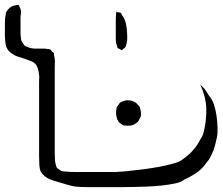

<svg xmlns="http://www.w3.org/2000/svg" viewBox="-67 -704 911 786"><path d="M822 -146Q818 -127 813 -107.5Q808 -88 799 -71Q794 -59 786.5 -48.5Q779 -38 771 -28Q755 -8 732 7Q709 22 686 32Q677 41 652 46.5Q627 52 594.5 55.5Q562 59 529.5 60Q497 61 472 61.5Q447 62 438 62H292Q280 62 267.5 61.5Q255 61 243 60Q228 58 213.5 53.5Q199 49 184 45Q168 40 149.5 34.5Q131 29 117 18Q113 15 108.5 10Q104 5 101 1Q97 -7 95.5 -16.5Q94 -26 94 -33Q93 -50 93 -67Q93 -84 93 -100V-367Q93 -376 93.5 -385.5Q94 -395 92 -404Q91 -414 87.5 -425Q84 -436 77 -443Q70 -450 61 -453.5Q52 -457 43 -460Q27 -466 8.5 -471.5Q-10 -477 -24 -489Q-40 -502 -43.5 -520.5Q-47 -539 -47 -558V-606Q-47 -615 -46.5 -624Q-46 -633 -44 -643Q-44 -647 -42 -653Q-37 -664 -26.5 -672.5Q-16 -681 -4 -682Q-2 -682 3.5 -683.5Q9 -685 10 -683Q11 -682 11 -681Q11 -680 12 -678Q14 -675 15.5 -671Q17 -667 18 -663Q20 -656 18.5 -647.5Q17 -639 17 -631V-565Q18 -558 18.5 -550Q19 -542 21 -536Q23 -532 27 -527Q29 -525 30 -522.5Q31 -520 33 -518Q37 -514 45 -512Q60 -505 78.5 -505Q97 -505 113 -505Q118 -505 121.5 -504.5Q125 -504 129 -503Q131 -503 133.5 -503Q136 -503 137 -502Q140 -501 142.5 -497.5Q145 -494 147 -492Q152 -490 153 -487Q154 -486 154 -483Q154 -480 154 -478L157 -464Q158 -454 157.5 -444Q157 -434 157 -424V-120Q157 -102 157 -84Q157 -66 158 -48Q159 -41 160 -35.5Q161 -30 163 -24L166 -17Q167 -16 168 -15.5Q169 -15 170 -14Q173 -12 176.5 -9Q180 -6 184 -4Q187 -3 190.5 -2.5Q194 -2 197 -2Q207 -1 217 -0.5Q227 0 237 0H408Q417 0 444.5 -2.5Q472 -5 508.5 -9.5Q545 -14 581 -20.5Q617 -27 644.5 -35Q672 -43 681 -52Q706 -69 725 -91Q734 -101 741 -112Q748 -123 754 -135Q763 -146 768 -167.5Q773 -189 775.5 -213.5Q778 -238 777.5 -259.5Q777 -281 774 -292Q770 -315 760 -341L754 -355Q754 -356 753.5 -356.5Q753 -357 753 -357Q755 -359 755 -355Q757 -354 759 -352Q761 -350 763 -348Q771 -340 777.5 -330Q784 -320 790 -310Q801 -299 808.5 -277Q816 -255 819.5 -229.5Q823 -204 823.5 -181Q824 -158 822 -146ZM453 -573Q454 -561 454 -549Q454 -537 451 -525Q450 -523 449.5 -519Q449 -515 447 -512Q444 -507 436 -503Q434 -499 432 -499Q431 -498 430 -499Q429 -500 427 -501Q425 -503 420.5 -504.5Q416 -506 414 -508Q413 -509 413 -513Q412 -517 410.5 -520.5Q409 -524 408 -528Q407 -536 407 -545Q407 -554 407 -562V-626Q407 -631 407.5 -636.5Q408 -642 408 -648Q409 -649 409 -652Q409 -655 409 -656Q411 -657 414 -654Q417 -653 421 -653Q425 -653 427 -651Q429 -650 430 -647.5Q431 -645 432 -643Q443 -628 447.5 -611Q452 -594 453 -573ZM495 -203Q491 -201 487.5 -198Q484 -195 479 -193Q472 -190 463.5 -189.5Q455 -189 447 -190Q445 -190 442 -190Q439 -190 437 -191Q434 -192 430 -196Q428 -198 424.5 -200Q421 -202 419 -204Q418 -206 417 -209Q416 -212 414 -213Q406 -233 409 -253Q410 -256 410 -259.5Q410 -263 411 -266L418 -275Q420 -277 421.5 -280Q423 -283 425 -284Q427 -286 431 -287.5Q435 -289 438 -290Q449 -295 463.5 -293Q478 -291 488 -284Q490 -283 492 -281Q494 -279 495 -277Q497 -275 499.5 -273Q502 -271 503 -269Q505 -267 505.5 -264Q506 -261 507 -259Q509 -252 510 -243.5Q511 -235 509 -227Q508 -223 504 -217Q503 -214 501 -210.5Q499 -207 495 -203Z"/></svg>

Font: Rubik Vinyl
Style: Regular
Weight: 400
Designer: Hubert and Fischer, NaN
Foundry: Hubert and Fischer, NaN
Version: Version 2.200